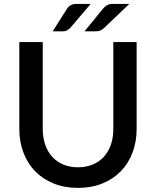

<svg xmlns="http://www.w3.org/2000/svg" viewBox="-20 -930 780 959"><path d="M369.5 -94.5Q411 -94.5 443.8 -108.5Q476.5 -122.5 499.2 -147.5Q522 -172.5 534 -207.8Q546 -243 546 -286V-720H662.5V-286Q662.5 -222.5 642.2 -168.5Q622 -114.5 584 -75.2Q546 -36 491.8 -13.8Q437.5 8.5 369.5 8.5Q301.5 8.5 247.2 -13.8Q193 -36 155 -75.2Q117 -114.5 96.8 -168.5Q76.5 -222.5 76.5 -286V-720H193.5V-286.5Q193.5 -243.5 205.5 -208.2Q217.5 -173 240 -147.8Q262.5 -122.5 295.2 -108.5Q328 -94.5 369.5 -94.5ZM433 -910.5 330 -789.5Q321.5 -782 314 -777.8Q306.5 -773.5 294 -773.5H243L314.5 -886Q321.5 -897.5 333.2 -904Q345 -910.5 363 -910.5ZM626 -910.5 499 -789.5Q490 -781.5 481 -777.5Q472 -773.5 459.5 -773.5H402L494 -886Q503 -897.5 515 -904Q527 -910.5 545 -910.5Z"/></svg>

Font: Lato 2
Style: Regular
Weight: 600
Designer: Lukasz Dziedzic with Adam Twardoch and Botio Nikoltchev
Foundry: tyPoland Lukasz Dziedzic
Version: Version 2.015; 2015-08-06; http://www.latofonts.com/